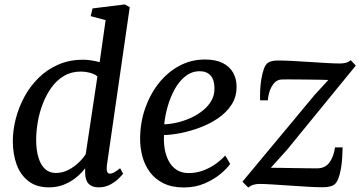

<svg xmlns="http://www.w3.org/2000/svg" viewBox="-20 -837 1628 868"><path d="M463 -88Q461 -70 464.5 -61Q468 -52 476.5 -52Q486 -52 496.8 -58Q507.5 -64 523 -76.5L536.5 -51.5Q531.5 -45 516.8 -30.2Q502 -15.5 478.8 -2.8Q455.5 10 426 10Q396.5 10 381 -5.8Q365.5 -21.5 365 -54.5V-76.5Q350 -56 326 -36Q302 -16 270.5 -3Q239 10 201.5 10Q145 10 108.8 -18Q72.5 -46 55.2 -93.2Q38 -140.5 38 -199Q38 -248 51.2 -299.8Q64.5 -351.5 90.2 -399.2Q116 -447 154.5 -485Q193 -523 243.5 -545Q294 -567 356.5 -567Q374 -567 393.5 -563.8Q413 -560.5 430.5 -556L457.5 -746L390 -764L398.5 -799L544 -817L566.5 -804.5ZM420.5 -492Q405 -503.5 385 -508.5Q365 -513.5 345 -513.5Q302.5 -513.5 269.5 -494Q236.5 -474.5 212.8 -441.5Q189 -408.5 173.5 -368.2Q158 -328 150.8 -285.5Q143.5 -243 143.5 -204.5Q143.5 -158.5 153.8 -124.8Q164 -91 183.8 -73Q203.5 -55 232 -55Q261.5 -55 287.8 -68.2Q314 -81.5 334.8 -101.2Q355.5 -121 367.5 -140Z M1020.5 -96Q1007 -76 977.2 -51Q947.5 -26 905.2 -7.8Q863 10.5 811 10.5Q757 10.5 718.8 -8.5Q680.5 -27.5 657 -59.8Q633.5 -92 623.2 -131.8Q613 -171.5 613.5 -212.5Q614 -284.5 636.8 -348.8Q659.5 -413 699 -462.2Q738.5 -511.5 791.5 -539.8Q844.5 -568 906.5 -568Q955.5 -568 987 -552Q1018.5 -536 1034 -508.2Q1049.5 -480.5 1049.5 -446Q1050 -399.5 1026.8 -363.8Q1003.5 -328 965.5 -302.2Q927.5 -276.5 883 -260Q838.5 -243.5 795.8 -235.2Q753 -227 721.5 -226.5Q719.5 -195 724.5 -164.5Q729.5 -134 742.8 -109Q756 -84 778.5 -69.2Q801 -54.5 833.5 -54.5Q864 -54.5 893 -64.2Q922 -74 948.8 -91.8Q975.5 -109.5 998.5 -134ZM883.5 -515Q846.5 -515 818 -492.2Q789.5 -469.5 769.5 -433Q749.5 -396.5 737.8 -354.8Q726 -313 722.5 -275Q750.5 -276 781.8 -283.2Q813 -290.5 843 -304.2Q873 -318 897.2 -337.5Q921.5 -357 935.8 -382Q950 -407 949.5 -437.5Q949.5 -476.5 931.8 -495.8Q914 -515 883.5 -515Z M1464.5 -475.5Q1452 -476 1428.5 -476.5Q1405 -477 1377.2 -477.2Q1349.5 -477.5 1323 -477.8Q1296.5 -478 1277 -478Q1257.5 -478 1251.5 -477.5Q1233.5 -476.5 1220.5 -462.5Q1207.5 -448.5 1200 -427.5Q1192.5 -406.5 1191 -383.5H1156Q1155 -400 1156 -425Q1157 -450 1161 -476.5Q1165 -503 1172.5 -524.2Q1180 -545.5 1191.5 -553.5Q1197.5 -557.5 1208.2 -560.5Q1219 -563.5 1237 -563.5Q1264 -563.5 1302.2 -561.5Q1340.5 -559.5 1381.2 -556.8Q1422 -554 1458.2 -552Q1494.5 -550 1517 -550Q1530.5 -550 1542.8 -553Q1555 -556 1565.5 -565L1588.5 -540.5L1279 -161.5L1204.5 -78.5Q1224.5 -78.5 1254.8 -78Q1285 -77.5 1316.5 -77Q1348 -76.5 1374.5 -76.2Q1401 -76 1414 -76Q1449.5 -76 1469 -102Q1488.5 -128 1494.5 -170.5H1529Q1528.5 -150 1527 -124Q1525.5 -98 1521 -72.8Q1516.5 -47.5 1508.8 -28Q1501 -8.5 1488.5 -0.5Q1482 3.5 1469.8 6.5Q1457.5 9.5 1439 9.5Q1411.5 9.5 1371.8 7.2Q1332 5 1289.8 2Q1247.5 -1 1210.8 -3.2Q1174 -5.5 1152 -5.5Q1139 -5.5 1126 -1.8Q1113 2 1102.5 11L1076 -15.5L1402.5 -408Z"/></svg>

Font: Merriweather 20pt
Style: Italic
Weight: 400
Italic angle: -7.8°
Version: Version 2.101